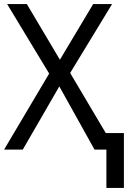

<svg xmlns="http://www.w3.org/2000/svg" viewBox="-20 -734 643 942"><path d="M499 -81.1H587.9V188H502V0H443.8L271 -310.1L91.8 0H0L221.2 -373L15.1 -713.9H111.8L273.9 -440.9L437 -713.9H529.8L324.2 -376Z"/></svg>

Font: Droid Sans
Style: Regular
Weight: 400
Foundry: Ascender Corporation
Version: Version 1.00 build 114